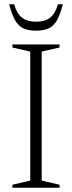

<svg xmlns="http://www.w3.org/2000/svg" viewBox="-20 -878 336 898"><path d="M258.5 -14V0H38V-14L121.5 -33.5V-636.5L38 -656V-670H258.5V-656L175 -636.5V-33.5ZM148.5 -776.5Q190.5 -776.5 214.8 -795.8Q239 -815 251 -858H274Q261.5 -809 245.8 -782.2Q230 -755.5 206.8 -745Q183.5 -734.5 148.5 -734.5Q113.5 -734.5 90.2 -745Q67 -755.5 51.2 -782.2Q35.5 -809 23 -858H46Q58 -815 82.5 -795.8Q107 -776.5 148.5 -776.5Z"/></svg>

Font: Newsreader Text Light
Style: Regular
Weight: 300
Designer: Hugues Gentile
Foundry: Production Type
Version: Version 1.001